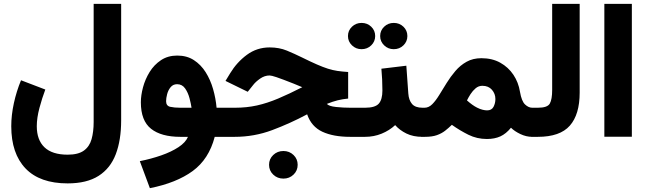

<svg xmlns="http://www.w3.org/2000/svg" viewBox="-20 -712 3372 999"><path d="M610.4 -85.9Q610.4 17.1 582.3 90.6Q554.2 164.1 492.9 203.1Q431.6 242.2 332 242.2Q187.5 242.2 113 164.6Q38.6 86.9 38.6 -55.2Q38.6 -112.8 52.2 -175.3Q65.9 -237.8 89.4 -294.4L215.8 -246.1Q199.2 -202.6 185.3 -150.6Q171.4 -98.6 171.4 -55.2Q171.4 16.1 211.4 54.4Q251.5 92.8 332 92.8Q387.2 92.8 416.5 71.5Q445.8 50.3 456.5 12Q467.3 -26.4 467.3 -77.1V-691.9H610.4Z M902.3 -422.9Q952.1 -422.9 988.5 -399.4Q1024.9 -376 1049.8 -336.7Q1074.7 -297.4 1088.6 -249Q1102.5 -200.7 1106.9 -151.4H1138.7V0H1097.2Q1066.9 116.2 982.4 178Q897.9 239.7 759.8 267.1L707.5 126.5Q766.6 114.7 819.1 96.4Q871.6 78.1 908.7 53.7Q945.8 29.3 958 0H918.5Q818.8 0 765.9 -42Q712.9 -84 712.9 -179.7Q712.9 -215.8 724.1 -257.8Q735.4 -299.8 758.5 -337.4Q781.7 -375 817.6 -398.9Q853.5 -422.9 902.3 -422.9ZM918.5 -151.4H976.6Q973.6 -171.9 966.1 -200.9Q958.5 -230 943.1 -252Q927.7 -273.9 901.4 -273.9Q880.4 -273.9 867.7 -258.3Q855 -242.7 849.6 -221.9Q844.2 -201.2 844.2 -185.5Q844.2 -161.1 865.7 -156.2Q887.2 -151.4 918.5 -151.4Z M1379.9 145.5Q1379.9 115.2 1401.6 94.5Q1423.3 73.7 1454.6 73.7Q1485.8 73.7 1507.3 94.5Q1528.8 115.2 1528.8 145.5Q1528.8 175.8 1507.3 196.5Q1485.8 217.3 1454.6 217.3Q1423.3 217.3 1401.6 196.5Q1379.9 175.8 1379.9 145.5ZM1830.1 -151.4V0H1801.8Q1714.4 0 1657.2 -26.6Q1600.1 -53.2 1578.1 -117.2Q1489.3 -69.8 1396 -34.9Q1302.7 0 1201.2 0H1120.6V-151.4H1202.6Q1263.2 -151.4 1316.9 -163.3Q1370.6 -175.3 1427.2 -199.2Q1483.9 -223.1 1552.7 -258.3Q1535.2 -266.1 1508.5 -276.6Q1481.9 -287.1 1457 -296.6Q1432.1 -306.2 1418.5 -310.5Q1392.1 -319.3 1382.8 -319.3Q1356.9 -319.3 1333.5 -303Q1310.1 -286.6 1297.4 -270L1269 -234.4L1153.3 -291L1177.7 -331.1Q1212.4 -388.2 1264.6 -426.8Q1316.9 -465.3 1383.3 -465.3Q1432.6 -465.3 1472.7 -448.7Q1512.7 -432.1 1551.3 -413.1Q1596.7 -390.6 1628.7 -376.7Q1660.6 -362.8 1685.8 -354.7Q1710.9 -346.7 1735.6 -343Q1760.3 -339.4 1791.5 -337.4V-199.2Q1762.2 -196.3 1737.3 -190.2Q1712.4 -184.1 1680.7 -171.4Q1691.4 -159.2 1728.8 -155.3Q1766.1 -151.4 1803.7 -151.4Z M1958 -524.4Q1958 -553.2 1978.8 -573Q1999.5 -592.8 2028.8 -592.8Q2058.6 -592.8 2079.1 -573Q2099.6 -553.2 2099.6 -524.4Q2099.6 -496.1 2079.1 -476.1Q2058.6 -456.1 2028.8 -456.1Q1999.5 -456.1 1978.8 -476.1Q1958 -496.1 1958 -524.4ZM1790.5 -524.4Q1790.5 -553.2 1811.3 -573Q1832 -592.8 1861.3 -592.8Q1891.1 -592.8 1911.6 -573Q1932.1 -553.2 1932.1 -524.4Q1932.1 -496.1 1911.6 -476.1Q1891.1 -456.1 1861.3 -456.1Q1832 -456.1 1811.3 -476.1Q1790.5 -496.1 1790.5 -524.4ZM1811 -151.4H1879.4Q1931.6 -151.4 1950.7 -172.6Q1969.7 -193.8 1969.7 -241.2Q1969.7 -270.5 1968.3 -299.1Q1966.8 -327.6 1964.4 -354.5L2094.2 -370.1L2104.5 -225.6Q2106.9 -190.9 2123.8 -171.1Q2140.6 -151.4 2178.7 -151.4H2188.5V0H2177.7Q2129.9 0 2094.5 -17.3Q2059.1 -34.7 2036.1 -61Q2006.3 -33.2 1965.8 -16.6Q1925.3 0 1879.4 0H1811Z M2190.9 0H2170.4L2170.9 -151.4H2188.5Q2210.9 -151.4 2229.2 -169.9Q2247.6 -188.5 2265.6 -218Q2283.7 -247.6 2304 -280.3Q2324.2 -313 2349.4 -342.5Q2374.5 -372.1 2407.7 -390.6Q2440.9 -409.2 2484.9 -409.2Q2541 -409.2 2583 -385.7Q2625 -362.3 2651.4 -322.8Q2677.7 -283.2 2685.5 -234.4Q2693.8 -185.5 2711.9 -168.5Q2730 -151.4 2749.5 -151.4H2762.2V0H2749Q2717.8 0 2687.3 -14.6Q2656.7 -29.3 2638.7 -47.4Q2613.3 -16.1 2583.5 -2.4Q2553.7 11.2 2513.2 11.2Q2461.9 11.2 2417.5 -10.7Q2373 -32.7 2331.1 -62.5Q2314 -45.9 2295.9 -31.7Q2277.8 -17.6 2253.2 -8.8Q2228.5 0 2190.9 0ZM2489.7 -265.6Q2470.2 -265.6 2454.8 -252.7Q2439.5 -239.7 2428.2 -222.2Q2417 -204.6 2409.7 -189.5Q2438 -164.1 2462.4 -151.9Q2478 -144 2491.2 -140.9Q2504.4 -137.7 2514.2 -137.7Q2538.1 -137.7 2547.9 -156.2Q2557.6 -174.8 2557.6 -196.8Q2557.6 -224.1 2539.6 -244.9Q2521.5 -265.6 2489.7 -265.6Z M2743.7 -151.4H2778.8Q2828.6 -151.4 2840.8 -173.3Q2853 -195.3 2853 -244.1V-691.9H2996.1V-230Q2996.1 -116.2 2944.8 -58.1Q2893.6 0 2778.3 0H2743.7Z M3267.6 -691.9V-0.5H3124.5V-691.9Z"/></svg>

Font: Vazirmatn RD Black
Style: Regular
Weight: 900
Designer: Saber Rastikerdar
Foundry: Saber Rastikerdar
Version: Version 32.102